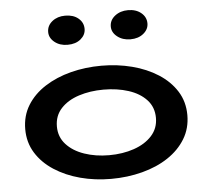

<svg xmlns="http://www.w3.org/2000/svg" viewBox="-52 -770 910 840"><g transform="rotate(-5 403.0 -350.5)"><path d="M403 14Q332 14 268 -3Q204 -20 154 -52.5Q104 -85 75.5 -131Q47 -177 47 -235Q47 -294 75.5 -340Q104 -386 154 -418Q204 -450 268 -466.5Q332 -483 403 -483Q473 -483 537 -466.5Q601 -450 651 -418Q701 -386 730 -340Q759 -294 759 -235Q759 -177 731 -131Q703 -85 654 -52.5Q605 -20 540 -3Q475 14 403 14ZM403 -90Q463 -90 512.5 -107Q562 -124 591.5 -156.5Q621 -189 621 -235Q621 -282 591.5 -314Q562 -346 512.5 -362Q463 -378 403 -378Q344 -378 294.5 -362Q245 -346 215.5 -314Q186 -282 186 -235Q186 -189 215.5 -156.5Q245 -124 294.5 -107Q344 -90 403 -90ZM540 -587Q506 -587 482.5 -605.5Q459 -624 459 -650Q459 -678 482.5 -696.5Q506 -715 540 -715Q575 -715 597.5 -696.5Q620 -678 620 -650Q620 -624 597.5 -605.5Q575 -587 540 -587ZM264 -587Q230 -587 207 -605.5Q184 -624 184 -650Q184 -678 207 -696.5Q230 -715 264 -715Q300 -715 322 -696.5Q344 -678 344 -650Q344 -624 322 -605.5Q300 -587 264 -587Z"/></g></svg>

Font: BioRhyme SemiExpanded
Style: Bold
Weight: 700
Width: 6
Designer: Aoife Mooney
Foundry: Aoife Mooney Type
Version: Version 1.600;gftools[0.9.33]